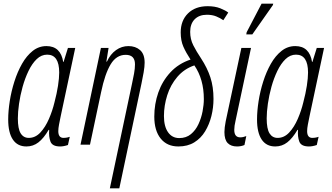

<svg xmlns="http://www.w3.org/2000/svg" viewBox="-20 -794 1825 1054"><path d="M125 10Q76 10 50.5 -28Q25 -66 25 -138Q25 -184 33.5 -238.5Q42 -293 59 -346.5Q76 -400 101 -444Q126 -488 159.5 -514.5Q193 -541 235 -541Q313 -541 327 -454H329L353 -531H393L313 -155Q308 -131 304 -110Q300 -89 300 -74Q300 -37 329 -37Q334 -37 342.5 -38Q351 -39 363 -43L353 2Q330 10 310 10Q267 10 257 -17Q247 -44 250 -81H247Q220 -35 191 -12.5Q162 10 125 10ZM138 -37Q174 -37 201.5 -66.5Q229 -96 248.5 -141Q268 -186 279 -232Q292 -281 298.5 -323.5Q305 -366 305 -396Q305 -494 239 -494Q207 -494 181.5 -469.5Q156 -445 136.5 -404.5Q117 -364 104 -317Q91 -270 84.5 -224.5Q78 -179 78 -144Q78 -87 93.5 -62Q109 -37 138 -37Z M705 -336Q711 -363 716 -390.5Q721 -418 721 -441Q721 -493 670 -493Q619 -493 587.5 -441Q556 -389 535 -288L474 0H422L534 -531H576L564 -456H567Q586 -497 617 -519Q648 -541 685 -541Q724 -541 749 -519Q774 -497 774 -450Q774 -428 768.5 -396.5Q763 -365 757 -337L635 240H583Z M959 10Q897 10 862 -33.5Q827 -77 827 -154Q827 -223 849 -286Q871 -349 915.5 -397Q960 -445 1026 -467Q1001 -505 986.5 -538Q972 -571 972 -616Q972 -681 1012 -720.5Q1052 -760 1120 -760Q1160 -760 1189 -748.5Q1218 -737 1233 -725L1206 -683Q1189 -695 1167 -704Q1145 -713 1116 -713Q1073 -713 1048.5 -688Q1024 -663 1024 -619Q1024 -579 1041 -545.5Q1058 -512 1084 -473Q1118 -421 1135 -369Q1152 -317 1152 -251Q1152 -203 1140.5 -157Q1129 -111 1106 -73Q1083 -35 1046.5 -12.5Q1010 10 959 10ZM964 -36Q1002 -36 1028 -57.5Q1054 -79 1069.5 -112.5Q1085 -146 1092 -182.5Q1099 -219 1099 -250Q1099 -359 1047 -435Q991 -416 953.5 -372Q916 -328 898 -271Q880 -214 880 -157Q880 -100 902.5 -68Q925 -36 964 -36Z M1281 10Q1248 10 1230 -8.5Q1212 -27 1212 -69Q1212 -92 1219 -128L1305 -531H1358L1273 -131Q1266 -102 1266 -81Q1266 -40 1299 -40Q1315 -40 1332 -47L1322 2Q1304 10 1281 10ZM1332 -605 1334 -617 1416 -774H1480L1478 -766L1365 -605Z M1491 10Q1442 10 1416.5 -28Q1391 -66 1391 -138Q1391 -184 1399.5 -238.5Q1408 -293 1425 -346.5Q1442 -400 1467 -444Q1492 -488 1525.5 -514.5Q1559 -541 1601 -541Q1679 -541 1693 -454H1695L1719 -531H1759L1679 -155Q1674 -131 1670 -110Q1666 -89 1666 -74Q1666 -37 1695 -37Q1700 -37 1708.5 -38Q1717 -39 1729 -43L1719 2Q1696 10 1676 10Q1633 10 1623 -17Q1613 -44 1616 -81H1613Q1586 -35 1557 -12.5Q1528 10 1491 10ZM1504 -37Q1540 -37 1567.5 -66.5Q1595 -96 1614.5 -141Q1634 -186 1645 -232Q1658 -281 1664.5 -323.5Q1671 -366 1671 -396Q1671 -494 1605 -494Q1573 -494 1547.5 -469.5Q1522 -445 1502.5 -404.5Q1483 -364 1470 -317Q1457 -270 1450.5 -224.5Q1444 -179 1444 -144Q1444 -87 1459.5 -62Q1475 -37 1504 -37Z"/></svg>

Font: Noto Sans ExtraCondensed Light
Style: Italic
Weight: 300
Width: 2
Italic angle: -12°
Designer: Monotype Design Team
Foundry: Monotype Imaging Inc.
Version: Version 2.013; ttfautohint (v1.8.4.7-5d5b)